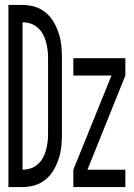

<svg xmlns="http://www.w3.org/2000/svg" viewBox="-20 -755 540 775"><path d="M14 0V-735H71Q96 -735 120 -728Q144 -721 164 -704.5Q184 -688 196.5 -666.5Q209 -645 217 -620.5Q225 -596 227.5 -571Q230 -546 230 -521V-215Q230 -189 227.5 -164Q225 -139 217 -114.5Q209 -90 196.5 -68.5Q184 -47 164 -30.5Q144 -14 120 -7Q96 0 71 0ZM71 -70Q87 -70 103 -75Q119 -80 132 -91.5Q145 -103 153 -117.5Q161 -132 165.5 -148.5Q170 -165 172 -181.5Q174 -198 174 -215V-521Q174 -537 172 -553.5Q170 -570 165.5 -586.5Q161 -603 153 -617.5Q145 -632 132 -643.5Q119 -655 103 -660Q87 -665 71 -665ZM276 0V-70L430 -450H276V-520H486V-450L333 -70H486V0Z"/></svg>

Font: Iosevka NFM
Style: Regular
Weight: 400
Monospace: yes
Designer: Belleve Invis
Foundry: Belleve Invis
Version: Version 29.0.4; ttfautohint (v1.8.4);Nerd Fonts 3.3.0